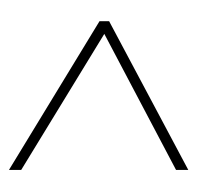

<svg xmlns="http://www.w3.org/2000/svg" viewBox="-26 -572 450 439"><g transform="rotate(90 199.5 -353.0)"><path d="M369 -148V-176L58 -366L369 -530V-558L29 -377V-355Z"/></g></svg>

Font: Noto Sans Georgian ExtraCondensed Thin
Style: Regular
Weight: 100
Width: 2
Designer: Monotype Design Team, Akaki Razmadze
Foundry: Google LLC
Version: Version 2.005